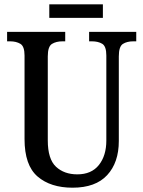

<svg xmlns="http://www.w3.org/2000/svg" viewBox="-20 -862 666 892"><path d="M317 10Q215 10 154.5 -42Q94 -94 94 -216V-604Q94 -647 74.5 -658.5Q55 -670 27 -670H13V-714H283V-670H270Q241 -670 221.5 -658Q202 -646 202 -600V-210Q202 -123 240 -87.5Q278 -52 339 -52Q405 -52 439.5 -95.5Q474 -139 474 -209V-604Q474 -647 455 -658.5Q436 -670 407 -670H394V-714H613V-670H599Q570 -670 551 -658Q532 -646 532 -600V-207Q532 -107 478 -48.5Q424 10 317 10ZM209 -779V-842H458V-779Z"/></svg>

Font: Noto Serif Lao Condensed Medium
Style: Regular
Weight: 500
Width: 3
Designer: Monotype Design Team
Foundry: Monotype Imaging Inc.
Version: Version 2.003; ttfautohint (v1.8.4.7-5d5b)